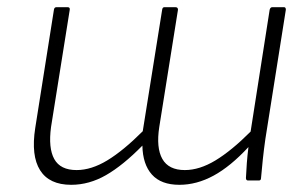

<svg xmlns="http://www.w3.org/2000/svg" viewBox="-20 -502 854 534"><path d="M178 12Q117 12 91.5 -28.5Q66 -69 78 -146L130 -475Q131 -482 137 -482H168Q175 -482 174 -475L122 -149Q114 -90 131 -59.5Q148 -29 193 -29Q234 -29 278.5 -56Q323 -83 377 -137L431 -475Q432 -482 437 -482H468Q475 -482 475 -475L423 -149Q414 -91 431.5 -60Q449 -29 494 -29Q535 -29 579.5 -56Q624 -83 677 -136L730 -475Q732 -482 737 -482H770Q775 -482 775 -475L718 -115Q714 -87 711 -59Q708 -31 706 -7Q706 0 700 0H670Q664 0 664 -7Q665 -28 666.5 -48.5Q668 -69 671 -93Q621 -39 574 -13.5Q527 12 479 12Q428 12 402.5 -16.5Q377 -45 376 -97Q322 -42 275 -15Q228 12 178 12Z"/></svg>

Font: Sofia Sans ExtraLight
Style: Italic
Weight: 250
Italic angle: -9°
Version: Version 4.100-B